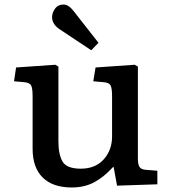

<svg xmlns="http://www.w3.org/2000/svg" viewBox="-20 -814 756 848"><path d="M297 14Q213 14 168.5 -30Q124 -74 124 -157V-389Q124 -424 117.5 -436.5Q111 -449 87 -451L42 -455L51 -516L224 -528L238 -520V-190Q238 -131 256.5 -100Q275 -69 337 -69Q401 -69 438 -110Q475 -151 475 -212V-389Q475 -422 469 -435.5Q463 -449 438 -451L392 -455L402 -516L575 -528L589 -520V-113Q589 -88 596 -77Q603 -66 623 -64L675 -60V0L497 6L482 -76H479Q439 -32 396 -9Q353 14 297 14ZM383 -592 246 -683Q210 -706 210 -738Q210 -757 223 -775.5Q236 -794 261 -794Q283 -794 306 -764L415 -625Z"/></svg>

Font: Literata 7pt Medium
Style: Regular
Weight: 500
Designer: Latin by Veronika Burian and Jose Scaglione. Greek by Irene Vlachou. Cyrillic by Vera Evstafieva.
Foundry: TypeTogether
Version: Version 3.002